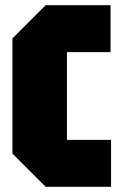

<svg xmlns="http://www.w3.org/2000/svg" viewBox="-20 -720 468 740"><path d="M28 -128V-572L156 -700H406V-519H238V-181H408V0H156Z"/></svg>

Font: Tektur Condensed ExtraBold
Style: Regular
Weight: 800
Width: 3
Designer: Adam Jagosz
Foundry: Adam Jagosz
Version: Version 1.005;gftools[0.9.30]